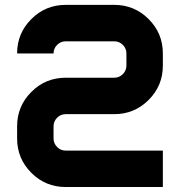

<svg xmlns="http://www.w3.org/2000/svg" viewBox="-20 -752 724 772"><path d="M244.1 -585.9Q224.1 -585.9 209.7 -571.5Q195.3 -557.1 195.3 -537.1H48.8Q48.8 -618.2 106 -675.3Q163.1 -732.4 244.1 -732.4H439.5Q520.5 -732.4 577.6 -675.3Q634.8 -618.2 634.8 -537.1V-488.3Q634.8 -407.2 577.6 -350.1Q520.5 -293 439.5 -293H244.1Q224.1 -293 209.7 -278.6Q195.3 -264.2 195.3 -244.1V-195.3Q195.3 -175.3 209.7 -160.9Q224.1 -146.5 244.1 -146.5H634.8V0H244.1Q163.1 0 106 -57.1Q48.8 -114.3 48.8 -195.3V-244.1Q48.8 -325.2 106 -382.3Q163.1 -439.5 244.1 -439.5H439.5Q459.5 -439.5 473.9 -453.9Q488.3 -468.3 488.3 -488.3V-537.1Q488.3 -557.1 473.9 -571.5Q459.5 -585.9 439.5 -585.9Z"/></svg>

Font: Audex
Style: Regular
Weight: 400
Designer: GGBotNet
Foundry: GGBotNet
Version: 1.00